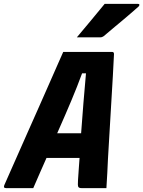

<svg xmlns="http://www.w3.org/2000/svg" viewBox="-49 -967 736 987"><path d="M122 0H-18Q-33 0 -27 -15Q-19 -34 -0.5 -75Q18 -116 42 -171Q66 -226 94 -288.5Q122 -351 150 -414.5Q178 -478 203 -534.5Q228 -591 247 -634.5Q266 -678 276 -700H528Q537 -700 537 -689Q532 -583 523.5 -446.5Q515 -310 506 -150Q505 -114 502.5 -76.5Q500 -39 498 0H370Q357 0 353.5 -6.5Q350 -13 352 -41Q354 -72 356 -100Q358 -128 360 -155H190Q174 -120 157.5 -81.5Q141 -43 122 0ZM373 -590Q348 -522 318 -450.5Q288 -379 245 -282H368Q374 -366 380 -439Q386 -512 393 -590ZM489 -947H661Q667 -947 667.5 -942.5Q668 -938 663 -933Q639 -912 620.5 -896Q602 -880 583.5 -864.5Q565 -849 541.5 -829.5Q518 -810 484 -781Q481 -779 476.5 -777Q472 -775 466 -775H346Q384 -821 418 -861Q452 -901 489 -947Z"/></svg>

Font: Recursive Mn Lnr St XBd
Style: Italic
Weight: 800
Italic angle: -15°
Monospace: yes
Version: Version 1.079;hotconv 1.0.112;makeotfexe 2.5.65598; ttfautoh